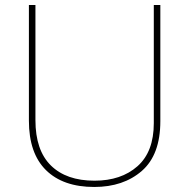

<svg xmlns="http://www.w3.org/2000/svg" viewBox="-20 -734 752 764"><path d="M618 -714H592V-244Q592 -130 527 -72.5Q462 -15 356 -15Q244 -15 182.5 -75.5Q121 -136 121 -256V-714H95V-254Q95 -124 163 -57Q231 10 355 10Q471 10 544.5 -54Q618 -118 618 -252Z"/></svg>

Font: Noto Sans UI Thin
Style: Regular
Weight: 250
Designer: Monotype Design Team
Foundry: Monotype Imaging Inc.
Version: Version 1.901